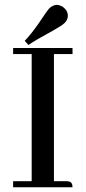

<svg xmlns="http://www.w3.org/2000/svg" viewBox="-20 -788 360 808"><path d="M285.2 0Q285.2 -21.5 269.5 -24.4Q264.6 -25.4 259.8 -25.4H207V-560.5H285.2V-585.9H35.2V-560.5H113.3V-25.4H35.2V0ZM251 -690.4Q264.6 -703.1 265.6 -720.7Q265.6 -746.1 240.2 -761.7Q228.5 -767.6 218.8 -767.6Q203.1 -766.6 189.5 -754.9Q180.7 -747.1 142.6 -689.5Q111.3 -644.5 84 -616.2L99.6 -598.6Q124 -616.2 208 -662.1Q239.3 -679.7 251 -690.4Z"/></svg>

Font: Abhaya Libre Medium
Style: Regular
Weight: 500
Designer: Pushpananda Ekanayake, Sol Matas, Pathum Egodawatta
Foundry: Mooniak
Version: Version 1.050 ; ttfautohint (v1.6)